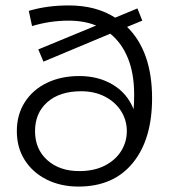

<svg xmlns="http://www.w3.org/2000/svg" viewBox="-20 -681 622 707"><path d="M540 -319Q540 -168 469 -81Q398 6 269 6Q204 6 152.5 -19.5Q101 -45 71.5 -91Q42 -137 42 -198Q42 -259 71.5 -305Q101 -351 153 -376Q205 -401 272 -401Q342 -401 395 -369.5Q448 -338 472 -279Q474 -298 474 -333Q474 -409 451.5 -465.5Q429 -522 386 -557L140 -454L121 -499L334 -587Q289 -605 233 -605Q164 -605 98 -585L86 -641Q153 -661 233 -661Q334 -661 404 -616L486 -650L504 -605L448 -582Q540 -492 540 -319ZM447 -198Q447 -239 425.5 -272.5Q404 -306 366 -325.5Q328 -345 279 -345Q200 -345 154.5 -305Q109 -265 109 -198Q109 -132 154 -91.5Q199 -51 272 -51Q327 -51 366.5 -71.5Q406 -92 426.5 -125.5Q447 -159 447 -198Z"/></svg>

Font: Montserrat Ace
Style: Regular
Weight: 400
Designer: Julieta Ulanovsky
Foundry: Julieta Ulanovsky
Version: Version 1